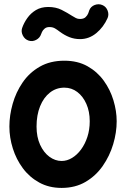

<svg xmlns="http://www.w3.org/2000/svg" viewBox="-20 -845 606 922"><path d="M289.1 -424.1Q323.7 -424.1 351.3 -403.2Q378.8 -382.3 394.8 -345.9Q410.9 -309.4 410.9 -262.7Q410.9 -222.2 399.6 -187.6Q388.3 -153 369.2 -127.1Q350.1 -101.2 325.9 -86.6Q301.8 -72 275.9 -72Q244.8 -72 217.2 -92.3Q189.7 -112.7 172.6 -149.8Q155.5 -187 155.5 -237.3Q155.5 -292.5 172.5 -334.6Q189.5 -376.7 219.7 -400.4Q249.9 -424.1 289.1 -424.1ZM289.1 -553.5Q220.9 -553.5 171 -524.8Q121 -496.2 88.8 -449.2Q56.6 -402.2 40.9 -346.7Q25.1 -291.1 25.1 -237.3Q25.1 -184.3 41.6 -132.1Q58 -79.8 89.8 -37Q121.6 5.9 168.5 31.6Q215.3 57.4 275.9 57.4Q341.4 57.4 391 28.3Q440.6 -0.9 473.6 -48.5Q506.7 -96.1 523.5 -152.3Q540.3 -208.5 540.3 -262.7Q540.3 -311.9 524.8 -363.2Q509.4 -414.4 478.3 -457.5Q447.3 -500.5 400.1 -527Q352.9 -553.5 289.1 -553.5ZM117.3 -650.1Q135.4 -644 153.4 -653.4Q171.4 -662.8 177.5 -681.3Q178 -683.5 181.8 -691.7Q185.5 -700 194.2 -707.5Q202.8 -715.1 217.4 -715.1Q232.9 -715.1 244 -708.6Q255 -702.1 267.1 -692.7Q289.9 -675.8 313.6 -666.5Q337.3 -657.2 364.3 -657.2Q407.6 -657.2 442.4 -685.9Q477.2 -714.5 496.7 -758.4Q504 -775.8 496.6 -794.7Q489.1 -813.6 471.1 -820.9Q453.7 -828.2 434.6 -821Q415.5 -813.7 408.6 -795.3Q407.6 -791.3 403.8 -781.2Q400 -771.2 390.9 -762.6Q381.7 -753.9 364.3 -753.9Q352.8 -753.9 344.5 -758.3Q336.3 -762.7 325.9 -769Q303.8 -783.4 276.1 -797.5Q248.4 -811.5 211.9 -811.5Q177.4 -811.5 152.5 -796.6Q127.7 -781.7 111.3 -758.5Q94.8 -735.4 86.2 -710.3Q80.4 -692.6 89.7 -674.4Q98.9 -656.2 117.3 -650.1Z"/></svg>

Font: Mikhak VF
Style: Regular
Weight: 100
Designer: Amin Abedi
Version: Version 3.001